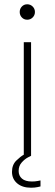

<svg xmlns="http://www.w3.org/2000/svg" viewBox="-20 -727 256 896"><path d="M107 -635Q92 -635 82 -645.5Q72 -656 72 -671Q72 -686 82 -696.5Q92 -707 107 -707Q122 -707 132.5 -696.5Q143 -686 143 -671Q143 -656 132.5 -645.5Q122 -635 107 -635ZM125 149Q84 149 60 128.5Q36 108 36 75Q36 42 56 22.5Q76 3 91 -5V-530H125V0Q125 0 110.5 7.5Q96 15 81.5 31Q67 47 67 71Q67 93 82.5 106.5Q98 120 129 120Q144 120 156.5 117.5Q169 115 169 115V143Q169 143 156 146Q143 149 125 149Z"/></svg>

Font: Be Vietnam Pro Thin
Style: Regular
Weight: 100
Designer: Lam Bao, Tony Le, Vietanh Nguyen
Foundry: Yellow Type Foundry
Version: Version 1.002; ttfautohint (v1.8.3)